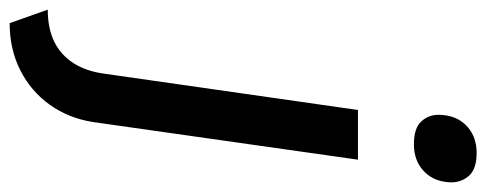

<svg xmlns="http://www.w3.org/2000/svg" viewBox="-372 -486 1008 398"><g transform="rotate(90 132.0 -287.0)"><path d="M232 -641Q199 -641 185 -656Q171 -671 171 -692Q171 -699 172 -706Q176 -735 197 -753Q218 -771 250 -771Q283 -771 297 -755.5Q311 -740 311 -718Q311 -712 310 -706Q306 -677 285 -659Q264 -641 232 -641ZM-19 197 -47 118Q-8 118 19.5 104.5Q47 91 64 64.5Q81 38 86 -1L161 -525H264L186 24Q178 75 150 114Q122 153 78.5 175Q35 197 -19 197Z"/></g></svg>

Font: Lexend
Style: Italic
Weight: 400
Italic angle: -8.13011°
Designer: Bonnie Shaver-Troup, Thomas Jockin
Foundry: Lexend
Version: Version 1.007